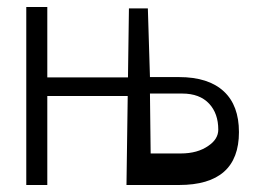

<svg xmlns="http://www.w3.org/2000/svg" viewBox="-20 -528 757 548"><path d="M341 0 348 -504H402L408 -308H491Q575 -308 619 -267Q662 -227 662 -151Q662 0 491 0ZM410 -90H496Q544 -90 575 -112Q603 -131 603 -158Q603 -204 577 -232Q550 -261 500 -261H408ZM402 -307V-254H115V0H55V-508H115V-307Z"/></svg>

Font: OpenDyslexic
Style: Regular
Weight: 400
Designer: Abbie Gonzalez
Version: Version 0.920;hotconv 1.0.109;makeotfexe 2.5.65596